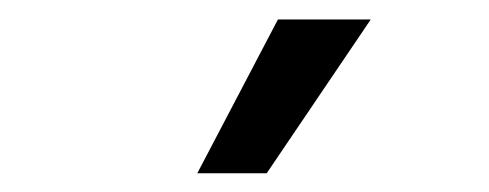

<svg xmlns="http://www.w3.org/2000/svg" viewBox="-20 -783 509 200"><path d="M269.5 -762.7H366.2L257.8 -602.5H185.5Z"/></svg>

Font: Pretendard JP
Style: Regular
Weight: 400
Designer: Base glyphs from Inter by Rasmus Andersson; Hangeul glyphs from Noto Sans CJK(Source Han Sans) by Jang Soo-young and Kan
Foundry: Kil Hyung-jin
Version: Version 1.309